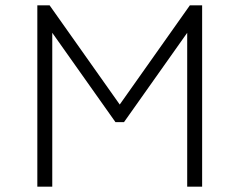

<svg xmlns="http://www.w3.org/2000/svg" viewBox="-20 -700 898 720"><path d="M738 -680V0H682V-577L445 -242H413L176 -577V0H120V-680H166L429 -308L692 -680Z"/></svg>

Font: Martel Sans ExtraLight
Style: Regular
Weight: 275
Designer: Dan Reynolds and Mathieu Réguer
Foundry: Dan Reynolds and Mathieu Réguer
Version: Version 1.002; ttfautohint (v1.1) -l 5 -r 5 -G 72 -x 0 -D la